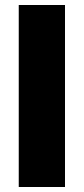

<svg xmlns="http://www.w3.org/2000/svg" viewBox="-20 -748 336 768"><path d="M55 -728H240V0H55Z"/></svg>

Font: Murecho Thin ExtraBold
Style: Regular
Weight: 800
Version: Version 1.010